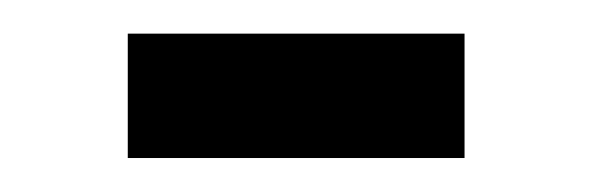

<svg xmlns="http://www.w3.org/2000/svg" viewBox="-20 -93 349 113"><path d="M55.2 0V-73.2H253.4V0Z"/></svg>

Font: Vazir Light FD-WOL
Style: Light-FD-WOL
Weight: 300
Designer: Saber Rastikerdar
Foundry: Saber Rastikerdar
Version: Version 30.1.0